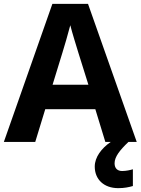

<svg xmlns="http://www.w3.org/2000/svg" viewBox="-20 -830 730 997"><path d="M527 -93H555C507 -60 472 -14 472 35C472 101 519 147 594 147C626 147 649 142 670 136V49C657 53 635 58 614 58C591 58 575 45 575 18C575 -16 602 -50 647 -93H690L437 -810H252L0 -93H163L215 -263H475ZM387 -556 439 -390H253L304 -556C311 -578 335 -659 345 -699C355 -659 377 -589 387 -556Z"/></svg>

Font: Noto Sans Kannada UI
Style: Bold
Weight: 700
Designer: Jelle Bosma - Monotype Design Team
Foundry: Monotype Imaging Inc.
Version: Version 2.005